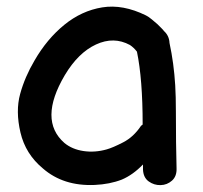

<svg xmlns="http://www.w3.org/2000/svg" viewBox="-20 -551 606 572"><path d="M343 -16Q376 -30 406 -61V-46Q407 -22 423 -10.5Q439 1 458.5 0.5Q478 0 492.5 -13Q507 -26 506 -50Q505 -82 504.5 -127.5Q504 -173 504 -218.5Q504 -264 502 -297Q498 -363 485 -423Q484 -445 468 -459Q468 -460 462 -466L449 -479Q442 -485 432.5 -493Q423 -501 415 -505Q346 -539 284.5 -529Q223 -519 171.5 -477Q120 -435 83 -371Q54 -322 40 -271Q26 -220 41 -156Q56 -92 108 -49Q169 4 262 0Q307 -2 343 -16ZM298 -106Q263 -96 229 -101Q195 -106 172 -125Q94 -193 173 -327Q213 -394 266 -418.5Q319 -443 367 -417Q379 -409 388 -397Q405 -315 405 -180Q402 -178 400 -176Q378 -143 347 -127Q316 -111 298 -106Z"/></svg>

Font: Balsamiq Sans
Style: Regular
Weight: 400
Designer: Michael Angeles
Foundry: Balsamiq SRL
Version: Version 1.020; ttfautohint (v1.8.4.7-5d5b);gftools[0.9.26]